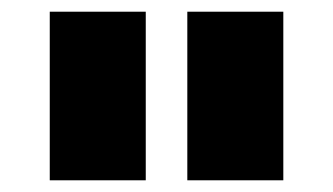

<svg xmlns="http://www.w3.org/2000/svg" viewBox="-20 -749 569 328"><path d="M300 -441V-729H464V-441ZM65 -441V-729H229V-441Z"/></svg>

Font: BDO Grotesk Black
Style: Regular
Weight: 900
Designer: Deni Anggara
Foundry: Lokal Container
Version: Version 2.000